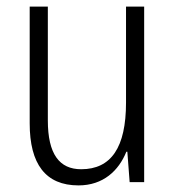

<svg xmlns="http://www.w3.org/2000/svg" viewBox="-20 -552 532 582"><path d="M417 -532H362V-241C362 -105 317 -39 226 -39C160 -39 125 -85 125 -187V-532H70V-178C70 -55 118 10 218 10C293 10 340 -35 363 -92H366L373 0H417Z"/></svg>

Font: Noto Sans Display SemiCondensed Light
Style: Regular
Weight: 300
Width: 4
Designer: Monotype Design Team
Foundry: Monotype Imaging Inc.
Version: Version 1.900